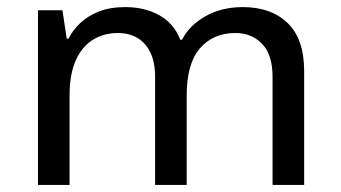

<svg xmlns="http://www.w3.org/2000/svg" viewBox="-20 -521 960 541"><path d="M664 -501Q744 -501 790.5 -456Q837 -411 837 -321V0H748V-304Q748 -367 718.5 -397.5Q689 -428 643 -428Q581 -428 543.5 -385Q506 -342 506 -251V0H417V-304Q417 -346 403.5 -373.5Q390 -401 366.5 -414.5Q343 -428 312 -428Q273 -428 242 -409Q211 -390 193.5 -351Q176 -312 176 -251V0H87V-492H156L168 -412H173Q185 -436 206 -456Q227 -476 258.5 -488.5Q290 -501 333 -501Q388 -501 429 -478Q470 -455 488 -409H493Q513 -449 558.5 -475Q604 -501 664 -501Z"/></svg>

Font: Noto Sans Armenian
Style: Regular
Weight: 400
Designer: Monotype Design Team
Foundry: Monotype Imaging Inc.
Version: Version 2.007